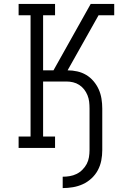

<svg xmlns="http://www.w3.org/2000/svg" viewBox="-20 -755 640 980"><path d="M300 205V147Q318 147 336 144Q354 141 370.5 133Q387 125 400.5 111.5Q414 98 422.5 82Q431 66 434 47.5Q437 29 437 11V-201Q437 -219 435 -236Q433 -253 426.5 -269Q420 -285 409.5 -298.5Q399 -312 384.5 -321.5Q370 -331 353 -335Q336 -339 319 -339H200V-58H261V0H75V-58H136V-677H75V-735H261V-677H200V-396H253L443 -735H563V-677H483L325 -396Q350 -396 374.5 -390.5Q399 -385 420 -372.5Q441 -360 457.5 -340.5Q474 -321 484 -298.5Q494 -276 498 -251Q502 -226 502 -201V11Q502 38 497 64Q492 90 479.5 113.5Q467 137 447 155.5Q427 174 403 185Q379 196 352.5 200.5Q326 205 300 205Z"/></svg>

Font: Iosevka Slab Light Extended
Style: Regular
Weight: 300
Width: 7
Monospace: yes
Designer: Belleve Invis
Foundry: Belleve Invis
Version: Version 11.1.0; ttfautohint (v1.8.3)